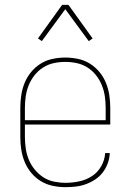

<svg xmlns="http://www.w3.org/2000/svg" viewBox="-20 -766 540 794"><path d="M251 8Q224 8 198 2.5Q172 -3 149.5 -16.5Q127 -30 109.5 -51Q92 -72 82 -96.5Q72 -121 68 -147Q64 -173 64 -200V-320Q64 -346 68 -372.5Q72 -399 82 -423.5Q92 -448 109 -468.5Q126 -489 148.5 -503Q171 -517 197.5 -522.5Q224 -528 250 -528Q276 -528 302.5 -522.5Q329 -517 351.5 -503Q374 -489 391 -468.5Q408 -448 418 -423.5Q428 -399 432 -372.5Q436 -346 436 -320V-251H83V-200Q83 -176 86.5 -152Q90 -128 99 -106Q108 -84 123.5 -65Q139 -46 159 -33Q179 -20 203 -15Q227 -10 251 -10Q279 -10 307.5 -16Q336 -22 360 -37.5Q384 -53 398.5 -78.5Q413 -104 415 -133H434Q433 -111 425.5 -90.5Q418 -70 405 -53Q392 -36 374 -24Q356 -12 335.5 -4.5Q315 3 293.5 5.5Q272 8 251 8ZM83 -269H417V-320Q417 -344 413.5 -368Q410 -392 401 -414Q392 -436 377 -455Q362 -474 341.5 -487Q321 -500 297.5 -505Q274 -510 250 -510Q226 -510 202.5 -505Q179 -500 158.5 -487Q138 -474 123 -455Q108 -436 99 -414Q90 -392 86.5 -368Q83 -344 83 -320ZM153 -596 137 -607 237 -746H263L363 -607L347 -596L250 -728Z"/></svg>

Font: Iosevka SS18 Thin
Style: Regular
Weight: 100
Monospace: yes
Designer: Belleve Invis
Foundry: Belleve Invis
Version: Version 25.1.1; ttfautohint (v1.8.4)